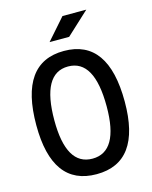

<svg xmlns="http://www.w3.org/2000/svg" viewBox="-131 -979 849 1073"><g transform="rotate(-15 293.0 -442.5)"><path d="M293 9.8Q37.1 9.8 37.1 -341.8Q37.1 -703.1 293 -703.1Q548.8 -703.1 548.8 -341.8Q548.8 9.8 293 9.8ZM293 -80.1Q444.3 -80.1 444.3 -341.8Q444.3 -613.3 293 -613.3Q141.6 -613.3 141.6 -341.8Q141.6 -80.1 293 -80.1ZM229 -771.5 336.4 -893.6H474.1L342.3 -771.5Z"/></g></svg>

Font: CaskaydiaMono NF
Style: Regular
Weight: 400
Designer: Aaron Bell
Foundry: Saja Typeworks
Version: Version 2111.001; ttfautohint (v1.8.4);Nerd Fonts 3.1.1